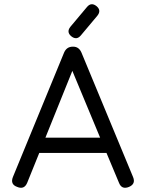

<svg xmlns="http://www.w3.org/2000/svg" viewBox="-20 -885 686 905"><path d="M316 -714Q292 -734 312 -759L390 -852Q410 -876 435 -856Q459 -836 439 -811L361 -718Q341 -694 316 -714ZM108 -23Q94 10 61 -4Q27 -16 41 -51L282 -637Q294 -665 323 -665H325Q352 -665 364 -637L607 -51Q621 -18 588 -4Q554 10 541 -23L482 -164H165ZM321 -551 194 -236H452Z"/></svg>

Font: Jura SemiBold
Style: Regular
Weight: 600
Designer: Daniel Johnson, Alexei Vanyashin
Foundry: Daniel Johnson
Version: Version 5.103